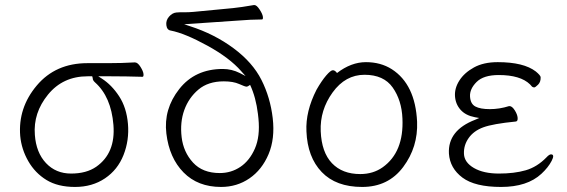

<svg xmlns="http://www.w3.org/2000/svg" viewBox="-20 -727 2246 760"><path d="M60 -189Q51 -300 125.5 -388.5Q200 -477 326 -477H408Q462 -477 513 -480H514Q525 -480 536 -462.5Q547 -445 548 -434Q549 -423 544 -423Q477 -425 417 -425H369L383 -416Q422 -391 451.5 -346Q481 -301 486.5 -236.5Q492 -172 469 -113.5Q446 -55 395.5 -21Q345 13 277 13Q209 13 164 -14.5Q119 -42 92 -89Q65 -136 60 -189ZM361 -67Q438 -121 429 -232.5Q420 -344 356 -401Q347 -409 347 -417V-418L345 -425H327Q229 -425 170 -352.5Q111 -280 118 -193Q123 -123 162 -81.5Q201 -40 261.5 -40Q322 -40 361 -67Z M855 13Q763 13 706.5 -44.5Q650 -102 638.5 -198.5Q627 -295 689.5 -374.5Q752 -454 862 -454Q897 -454 929 -438L952 -426L935 -445Q889 -498 800.5 -546.5Q712 -595 656 -606Q641 -608 638.5 -627Q636 -646 649 -661Q662 -676 678 -677.5Q694 -679 709 -678.5Q724 -678 746 -680L903 -695Q933 -698 985 -707H987Q996 -707 1007.5 -689.5Q1019 -672 1020.5 -661Q1022 -650 1017 -650Q976 -650 914 -645L709 -631L733 -623Q829 -592 904.5 -536Q980 -480 1015 -410.5Q1050 -341 1059.5 -259.5Q1069 -178 1043 -116.5Q1017 -55 967.5 -21Q918 13 855 13ZM850 -42Q895 -42 931.5 -66.5Q968 -91 989 -139Q1010 -187 1003 -258L1001 -276Q993 -342 970 -391Q961 -384 955.5 -384Q950 -384 926.5 -394.5Q903 -405 866 -405Q804 -405 765.5 -372.5Q727 -340 709.5 -291.5Q692 -243 699 -184Q706 -125 744 -83.5Q782 -42 850 -42Z M1193 -207Q1189 -286 1233 -372Q1253 -407 1271 -428Q1289 -449 1297.5 -449Q1306 -449 1314 -438Q1370 -481 1428.5 -481Q1487 -481 1531 -453Q1624 -393 1631 -245Q1635 -145 1576 -66Q1517 13 1413.5 13Q1310 13 1253.5 -46Q1197 -105 1193 -207ZM1406 -38Q1457 -38 1495 -65Q1579 -125 1573 -258Q1570 -330 1534.5 -380.5Q1499 -431 1423 -431Q1347 -431 1296.5 -361Q1246 -291 1249.5 -207.5Q1253 -124 1294 -81Q1335 -38 1406 -38Z M2123 -39Q2067 13 1963.5 13Q1860 13 1810.5 -24Q1761 -61 1757 -119Q1752 -211 1861 -253L1877 -260L1860 -263Q1823 -270 1803 -292.5Q1783 -315 1781 -346.5Q1779 -378 1798.5 -408.5Q1818 -439 1856 -460Q1894 -481 1950 -481Q2053 -481 2101 -444Q2119 -429 2120 -422Q2121 -403 2110 -392Q2099 -381 2094.5 -381Q2090 -381 2086 -384L2078 -393Q2040 -430 1954 -430Q1894 -430 1866.5 -402.5Q1839 -375 1840.5 -345.5Q1842 -316 1861.5 -305.5Q1881 -295 1919 -295Q1957 -295 1995 -307H1997Q2007 -307 2017.5 -290.5Q2028 -274 2029 -260.5Q2030 -247 2022 -246Q1931 -237 1893 -223Q1855 -209 1835 -180.5Q1815 -152 1816.5 -118Q1818 -84 1856 -62Q1894 -40 1955 -40Q2016 -40 2061 -53Q2106 -66 2143 -104Q2154 -116 2161 -116Q2177 -116 2163.5 -90Q2150 -64 2123 -39Z"/></svg>

Font: LXGW WenKai TC Light
Style: Regular
Weight: 300
Designer: LXGW / Fontworks Inc.
Foundry: LXGW / Fontworks Inc.
Version: Version 1.330